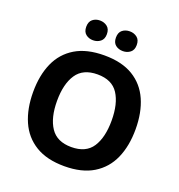

<svg xmlns="http://www.w3.org/2000/svg" viewBox="-161 -1054 1117 1197"><g transform="rotate(20 398.0 -455.0)"><path d="M738 -358Q738 -247 701.5 -164.5Q665 -82 589.5 -36Q514 10 398 10Q282 10 206.5 -36Q131 -82 94.5 -165Q58 -248 58 -359Q58 -470 94.5 -552Q131 -634 206.5 -679.5Q282 -725 399 -725Q515 -725 590 -679.5Q665 -634 701.5 -551.5Q738 -469 738 -358ZM217 -358Q217 -246 260 -181.5Q303 -117 398 -117Q495 -117 537 -181.5Q579 -246 579 -358Q579 -470 537 -534.5Q495 -599 399 -599Q303 -599 260 -534.5Q217 -470 217 -358ZM230 -854Q230 -888 250 -904Q270 -920 298 -920Q326 -920 346.5 -904Q367 -888 367 -854Q367 -821 346.5 -805Q326 -789 298 -789Q270 -789 250 -805Q230 -821 230 -854ZM427 -854Q427 -888 447 -904Q467 -920 496 -920Q524 -920 544.5 -904Q565 -888 565 -854Q565 -821 544.5 -805Q524 -789 496 -789Q467 -789 447 -805Q427 -821 427 -854Z"/></g></svg>

Font: Noto Sans
Style: Bold
Weight: 700
Designer: Monotype Design Team
Foundry: Monotype Imaging Inc.
Version: Version 2.000;GOOG;noto-source:20170915:90ef993387c0; ttfaut